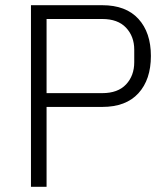

<svg xmlns="http://www.w3.org/2000/svg" viewBox="-20 -718 641 738"><path d="M99 0V-698H373Q464 -698 512 -645.5Q560 -593 560 -503Q560 -412 512 -359.5Q464 -307 373 -307H159V0ZM159 -360H373Q433 -360 464.5 -393.5Q496 -427 496 -479V-527Q496 -578 464.5 -611.5Q433 -645 373 -645H159Z"/></svg>

Font: IBM Plex Sans Devanagari Light
Style: Regular
Weight: 300
Designer: Mike Abbink, Paul van der Laan, Pieter van Rosmalen, Erin McLaughlin
Foundry: Bold Monday
Version: Version 1.1